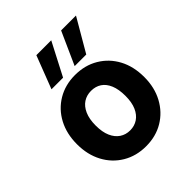

<svg xmlns="http://www.w3.org/2000/svg" viewBox="-208 -885 1031 1031"><g transform="rotate(-45 307.5 -369.5)"><path d="M307 12Q233 12 175 -22.5Q117 -57 84.5 -118Q52 -179 52 -258Q52 -338 84.5 -399Q117 -460 175 -494.5Q233 -529 307 -529Q382 -529 440 -494.5Q498 -460 530.5 -399.5Q563 -339 563 -258Q563 -179 530 -118Q497 -57 439.5 -22.5Q382 12 307 12ZM307 -109Q340 -109 365.5 -126Q391 -143 405.5 -176Q420 -209 420 -258Q420 -308 406 -341.5Q392 -375 367 -391.5Q342 -408 308 -408Q275 -408 249.5 -391.5Q224 -375 209 -341.5Q194 -308 194 -258Q194 -209 208.5 -176Q223 -143 248.5 -126Q274 -109 307 -109ZM340 -564 424 -751H537L428 -564ZM164 -564 236 -751H349L252 -564Z"/></g></svg>

Font: DM Sans 11pt ExtraBold
Style: Regular
Weight: 800
Version: Version 4.004;gftools[0.9.30]